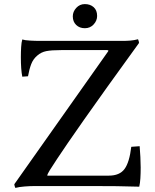

<svg xmlns="http://www.w3.org/2000/svg" viewBox="-20 -910 758 939"><path d="M145 0Q127 0 100.5 2Q74 4 55 9Q53 5 51.5 -0.5Q50 -6 50 -9L509 -659Q510 -660 510 -662Q510 -665 503 -665H279Q232 -665 206.5 -660Q181 -655 162 -638Q142 -621 132.5 -596Q123 -571 117 -537L89 -535Q82 -570 82 -631Q82 -657 83.5 -680.5Q85 -704 89 -717Q95 -715 105 -713.5Q115 -712 126.5 -711.5Q138 -711 149 -710.5Q160 -710 168 -710H581Q599 -710 617.5 -711.5Q636 -713 655 -718Q657 -714 658.5 -708.5Q660 -703 660 -700Q572 -579 506 -486.5Q440 -394 392 -326Q344 -258 312 -211Q280 -164 260 -134Q213 -64 211 -53Q211 -51 213 -51H512Q565 -51 589 -83.5Q613 -116 622 -192L663 -195Q665 -170 666.5 -142.5Q668 -115 668 -91Q668 -62 666.5 -38Q665 -14 661 3Q603 1 550.5 0.5Q498 0 453 0ZM336 -830Q336 -853 353 -871.5Q370 -890 395 -890Q421 -890 438 -875Q455 -860 455 -832Q455 -809 438 -790.5Q421 -772 395 -772Q369 -772 352.5 -788Q336 -804 336 -830Z"/></svg>

Font: Lusitana
Style: Regular
Weight: 400
Designer: Ana Paula Megda
Foundry: Ana Paula Megda
Version: Version 1.000; ttfautohint (v1.1) -l 8 -r 50 -G 200 -x 14 -D